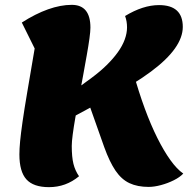

<svg xmlns="http://www.w3.org/2000/svg" viewBox="-20 -746 776 792"><path d="M182 -210V-296L358 -425Q393 -451 420 -477.5Q447 -504 466 -530.5Q485 -557 494.5 -583Q504 -609 504 -633Q504 -646 502 -657.5Q500 -669 496 -680Q570 -725 636 -725Q685 -725 709.5 -702.5Q734 -680 734 -635Q734 -592 701.5 -546Q669 -500 602.5 -450.5Q536 -401 432 -345ZM182 26Q118 26 89 -6Q60 -38 60 -109Q60 -132 63 -163.5Q66 -195 73 -244Q80 -293 92.5 -366.5Q105 -440 123 -546L70 -653Q126 -689 178 -707.5Q230 -726 276 -726Q353 -726 353 -632Q353 -617 349 -587.5Q345 -558 338 -519Q331 -480 323 -435.5Q315 -391 306.5 -346.5Q298 -302 291 -262Q284 -222 280 -191.5Q276 -161 276 -144Q276 -98 283 -70Q290 -42 306 -19Q252 26 182 26ZM593 25Q547 25 514 9.5Q481 -6 456.5 -42Q432 -78 410 -139L347 -317L530 -446Q552 -367 577 -299Q602 -231 629 -177Q656 -123 683 -85.5Q710 -48 736 -30Q722 -15 697 -2.5Q672 10 644 17.5Q616 25 593 25Z"/></svg>

Font: Lemonada
Style: Regular
Weight: 400
Designer: Mohamed Gaber (Arabic), Eduardo Tunni (Latin)
Foundry: Kief Type Foundry
Version: Version 4.005